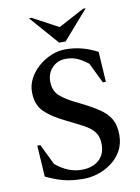

<svg xmlns="http://www.w3.org/2000/svg" viewBox="-95 -926 731 999"><g transform="rotate(-10 270.5 -426.0)"><path d="M266 10Q203 10 158.5 -2Q114 -14 67 -37L57 -202H73L126 -93Q161 -64 195 -51Q229 -38 263 -38Q321 -38 354.5 -68Q388 -98 388 -150Q388 -191 369.5 -215.5Q351 -240 314.5 -259.5Q278 -279 225 -305Q154 -339 116 -376.5Q78 -414 78 -482Q78 -518 95.5 -551.5Q113 -585 143 -611.5Q173 -638 210 -654Q247 -670 287 -670Q334 -670 375 -659Q416 -648 456 -627L466 -467H450L398 -574Q366 -599 340 -610Q314 -621 281 -621Q238 -621 209.5 -592Q181 -563 181 -519Q181 -470 211.5 -442Q242 -414 310 -382Q370 -353 409.5 -326.5Q449 -300 468 -267Q487 -234 487 -183Q487 -136 467 -100Q447 -64 414 -39.5Q381 -15 342.5 -2.5Q304 10 266 10ZM262 -710 129 -862H143L279 -789L415 -862H429L296 -710Z"/></g></svg>

Font: Spectral Medium
Style: Regular
Weight: 500
Designer: Jean-Baptiste Levee
Foundry: Production Type
Version: Version 2.001